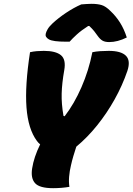

<svg xmlns="http://www.w3.org/2000/svg" viewBox="-20 -975 693 1004"><path d="M343 2Q302 9 258 9Q187 9 163.5 -17Q140 -43 148 -94Q157 -153 190 -220Q181 -227 173 -238Q127 -300 118.5 -413.5Q110 -527 137 -702Q154 -706 172.5 -707.5Q191 -709 209 -709Q271 -709 298.5 -686.5Q326 -664 316 -608Q304 -540 302.5 -486Q301 -432 312 -369L318 -367Q368 -432 406 -519Q444 -606 463 -702Q482 -706 504 -707.5Q526 -709 549 -709Q613 -709 638.5 -683.5Q664 -658 646 -604Q620 -528 579.5 -455.5Q539 -383 488 -319.5Q437 -256 379 -208Q371 -184 363.5 -158.5Q356 -133 351 -110Q344 -81 341.5 -52Q339 -23 343 2ZM405 -952Q417 -953 432.5 -954Q448 -955 458 -955Q490 -955 511.5 -948.5Q533 -942 557 -918Q586 -891 607.5 -857Q629 -823 643 -779Q595 -755 551 -755Q529 -755 516 -762.5Q503 -770 491 -787Q482 -800 472.5 -812Q463 -824 447 -839H441Q405 -816 381.5 -794.5Q358 -773 344 -757H325Q257 -757 236 -769Q215 -781 219 -798Q221 -808 229 -822Q237 -836 254 -852Q285 -881 325.5 -908Q366 -935 405 -952Z"/></svg>

Font: Recursive Mn Csl St Blk
Style: Italic
Weight: 900
Italic angle: -15°
Monospace: yes
Version: Version 1.079;hotconv 1.0.112;makeotfexe 2.5.65598; ttfautoh